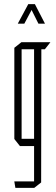

<svg xmlns="http://www.w3.org/2000/svg" viewBox="-20 -704 271 924"><path d="M54 200 49 170V169H144V-1H76L49 -35V-474L83 -501H222V-500L196 -467H179L178 174L145 200ZM84 -467V-36H144V-467ZM165 -590 132 -656 97 -590H66V-591L116 -684H147H148L196 -591V-590Z"/></svg>

Font: Foldit Thin ExtraLight
Style: Regular
Weight: 250
Version: Version 1.003